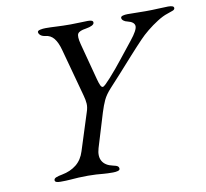

<svg xmlns="http://www.w3.org/2000/svg" viewBox="-75 -735 880 821"><g transform="rotate(-10 365.5 -324.0)"><path d="M123 5Q111 5 105 2.5Q99 0 99 -6Q99 -13 108.5 -17Q118 -21 135 -24Q172 -31 197.5 -51.5Q223 -72 234 -108L285 -268Q292 -288 291 -304.5Q290 -321 284 -342L228 -548Q219 -582 204.5 -600Q190 -618 167 -620Q153 -622 146 -628.5Q139 -635 139 -642Q139 -648 150.5 -650.5Q162 -653 174 -653Q195 -653 222 -651.5Q249 -650 282 -650Q304 -650 323 -651Q342 -652 357 -652Q369 -652 374.5 -649.5Q380 -647 380 -641Q380 -634 370.5 -629Q361 -624 343 -621Q315 -617 308 -606Q301 -595 310 -560L352 -401Q357 -382 361.5 -372.5Q366 -363 371 -363Q376 -363 385 -372Q394 -381 407 -395Q440 -432 464.5 -463.5Q489 -495 523 -537Q556 -578 554.5 -595.5Q553 -613 524 -620Q514 -622 507 -627.5Q500 -633 500 -640Q500 -646 509 -648.5Q518 -651 530 -651Q551 -651 568.5 -650.5Q586 -650 608 -650Q637 -650 663.5 -651.5Q690 -653 706 -653Q718 -653 724.5 -650.5Q731 -648 731 -642Q731 -635 721 -631.5Q711 -628 697 -623Q678 -617 653.5 -601.5Q629 -586 607 -568Q585 -550 570 -534Q545 -508 513.5 -473Q482 -438 452.5 -405Q423 -372 404 -352Q382 -328 372 -306.5Q362 -285 353 -256L308 -108Q298 -74 310.5 -52.5Q323 -31 356 -24Q371 -21 376 -17Q381 -13 381 -6Q381 0 372 2.5Q363 5 351 5Q326 5 310 3.5Q294 2 279 1Q264 0 243 0Q220 0 202 1Q184 2 166 3.5Q148 5 123 5Z"/></g></svg>

Font: EB Garamond
Style: Italic
Weight: 400
Italic angle: -17.2°
Designer: Georg Duffner and Octavio Pardo
Foundry: Georg Duffner
Version: Version 1.001